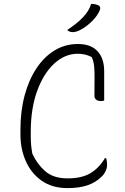

<svg xmlns="http://www.w3.org/2000/svg" viewBox="-20 -946 640 986"><path d="M327 20Q248 20 194 -18Q140 -56 112.5 -118.5Q85 -181 85 -254V-281Q85 -376 106.5 -456Q128 -536 167.5 -595.5Q207 -655 261 -687.5Q315 -720 380 -720Q444 -720 478 -686Q515 -649 515 -580V-430Q509 -427 500 -427Q482 -427 473.5 -434.5Q465 -442 465 -453Q465 -507 465.5 -543Q466 -579 463.5 -605Q461 -631 451 -653Q431 -663 413.5 -666.5Q396 -670 380 -670Q313 -670 258 -619Q203 -568 170.5 -478Q138 -388 138 -270V-247Q138 -219 140 -199Q142 -179 146 -157Q170 -104 212 -67Q254 -30 327 -30Q399 -30 443.5 -56Q488 -82 519 -134H525Q530 -117 530 -101Q530 -67 502 -39Q472 -9 429.5 5.5Q387 20 327 20ZM448 -926Q468 -926 482 -920Q492 -916 494 -909Q496 -902 493 -895Q482 -867 454.5 -839Q427 -811 392 -792Q370 -781 354 -781Q347 -781 339.5 -783Q332 -785 325 -792Q373 -823 405 -856Q437 -889 448 -926Z"/></svg>

Font: Recursive Sn Csl St Lt
Style: Regular
Weight: 300
Version: Version 1.079;hotconv 1.0.112;makeotfexe 2.5.65598; ttfautoh